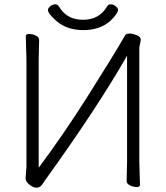

<svg xmlns="http://www.w3.org/2000/svg" viewBox="-20 -864 774 893"><path d="M529 -819Q529 -801 492 -766Q444 -724 368 -724Q292 -724 244 -765Q203 -800 203 -818Q203 -826 214 -835Q225 -844 236.5 -844Q248 -844 254 -834Q290 -772 366 -772Q442 -772 478 -834Q484 -844 495.5 -844Q507 -844 518 -835Q529 -826 529 -819ZM569 -22 571 -111V-605Q434 -365 192 -29Q185 -19 175.5 -5Q166 9 150 9Q134 9 116.5 -5.5Q99 -20 99 -34L103 -89V-590L100 -696Q100 -706 115.5 -706Q131 -706 146.5 -698.5Q162 -691 162 -678L160 -589V-84Q274 -237 382 -407Q508 -606 561 -698Q566 -708 581 -708Q596 -708 615.5 -700.5Q635 -693 635 -679L628 -643V-110L631 -4Q631 6 616 6Q601 6 585 -1.5Q569 -9 569 -22Z"/></svg>

Font: ToneOZ-Pinyin-WenKai-Light
Style: Light
Weight: 300
Designer: Fontworks Inc.
Foundry: ToneOZ
Version: Version 0.240331